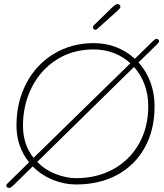

<svg xmlns="http://www.w3.org/2000/svg" viewBox="-20 -917 806 944"><path d="M762 -712Q761 -708 751 -698L661 -610Q699 -568 719.5 -513Q740 -458 740 -395Q740 -278 691.5 -191Q643 -104 556 -57Q469 -10 354 -10Q296 -10 239.5 -33Q183 -56 141 -99L46 -6Q39 0 34.5 3.5Q30 7 25 7Q20 7 15 3.5Q10 0 11 -5Q12 -12 22 -20L123 -119Q61 -196 61 -300Q61 -415 109.5 -507.5Q158 -600 245 -652.5Q332 -705 441 -705Q500 -705 551.5 -685Q603 -665 643 -628L729 -712Q735 -718 740 -722Q745 -726 750 -726Q755 -726 759 -722Q763 -718 762 -712ZM145 -141 621 -606Q585 -639 539 -656.5Q493 -674 440 -674Q338 -674 259 -624Q180 -574 136.5 -488Q93 -402 93 -299Q93 -206 145 -141ZM639 -588 163 -121Q201 -82 253.5 -61.5Q306 -41 354 -41Q457 -41 537.5 -85.5Q618 -130 663.5 -210.5Q709 -291 709 -395Q709 -451 691 -500.5Q673 -550 639 -588ZM437 -781Q437 -786 439 -789.5Q441 -793 449 -800L530 -879Q541 -889 547 -893Q553 -897 559 -897Q563 -897 567.5 -893.5Q572 -890 572 -884Q572 -879 568 -874.5Q564 -870 560 -866.5Q556 -863 553 -860L465 -781Q462 -778 457 -774Q452 -770 448 -770Q445 -770 441 -774Q437 -778 437 -781Z"/></svg>

Font: Mali ExtraLight
Style: Italic
Weight: 275
Italic angle: -10°
Version: Version 1.000; ttfautohint (v1.6)